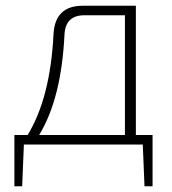

<svg xmlns="http://www.w3.org/2000/svg" viewBox="-20 -502 599 667"><path d="M510 -33V145H482L476 0H63L57 145H30V-33H76Q155 -162 166 -385Q172 -482 267 -482H452V-33ZM414 -33V-449H273Q207 -449 204 -381Q193 -159 116 -33Z"/></svg>

Font: Exo 2.0 Extra Light
Style: Regular
Weight: 250
Designer: Natanael Gama
Version: Version 1.001;PS 001.001;hotconv 1.0.70;makeotf.lib2.5.58329